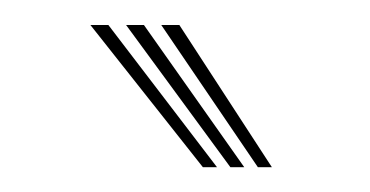

<svg xmlns="http://www.w3.org/2000/svg" viewBox="-20 -780 299 155"><path d="M143.8 -645 53 -759.8H67.5L155.2 -645ZM166 -645 81.8 -759.8H96.2L177.2 -645ZM188.2 -645 110.2 -759.8H124.8L199.5 -645Z"/></svg>

Font: Big Shoulders Inline Text Thin Light
Style: Regular
Weight: 300
Version: Version 2.002